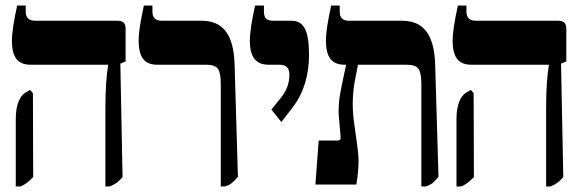

<svg xmlns="http://www.w3.org/2000/svg" viewBox="-20 -667 2102 694"><path d="M361 -278Q361 -372 371 -432V-433H91Q55 -433 39 -454.5Q23 -476 23 -520Q23 -560 42 -647H73V-625Q73 -592 107 -592H404Q420 -592 427 -585Q434 -578 434 -563V-445L415 -437L423 -27Q411 -13 402 -6.5Q393 0 377 7H361ZM37 -236Q37 -273 46 -297Q55 -321 70 -331L89 -342L99 -330L100 -27Q87 -14 77.5 -6.5Q68 1 54 7H37Z M778 -364Q778 -404 767.5 -418.5Q757 -433 726 -433H549Q513 -433 497 -454.5Q481 -476 481 -521Q481 -560 500 -647H531V-625Q531 -592 565 -592H709Q768 -592 797 -552.5Q826 -513 828 -432L840 -28Q826 -12 817.5 -5Q809 2 794 7H778Z M961 -271 998 -317Q1026 -353 1026 -397Q1026 -416 1017 -424.5Q1008 -433 990 -433H951Q916 -433 899.5 -454.5Q883 -476 883 -520Q883 -560 902 -647H934V-625Q934 -607 942 -599.5Q950 -592 967 -592H1034Q1067 -592 1082 -563.5Q1097 -535 1097 -470Q1097 -356 1038 -279L997 -226Z M1565 -28Q1552 -12 1543 -5Q1534 2 1519 7H1503V-364Q1503 -404 1492.5 -418.5Q1482 -433 1450 -433H1274Q1273 -426 1264 -382Q1255 -338 1255 -291Q1255 -259 1260 -222.5Q1265 -186 1266 -179Q1276 -113 1276 -85Q1276 -46 1268 0H1120L1132 -159H1201Q1207 -159 1209.5 -162.5Q1212 -166 1211 -175L1205 -244Q1204 -251 1204 -265Q1204 -297 1209.5 -328Q1215 -359 1226 -409L1231 -432V-433H1226Q1190 -433 1174 -454.5Q1158 -476 1158 -521Q1158 -560 1177 -647H1208V-625Q1208 -592 1241 -592H1434Q1493 -592 1522 -552Q1551 -512 1553 -432Z M1954 -278Q1954 -372 1964 -432V-433H1684Q1648 -433 1632 -454.5Q1616 -476 1616 -520Q1616 -560 1635 -647H1666V-625Q1666 -592 1700 -592H1997Q2013 -592 2020 -585Q2027 -578 2027 -563V-445L2008 -437L2016 -27Q2004 -13 1995 -6.5Q1986 0 1970 7H1954ZM1630 -236Q1630 -273 1639 -297Q1648 -321 1663 -331L1682 -342L1692 -330L1693 -27Q1680 -14 1670.5 -6.5Q1661 1 1647 7H1630Z"/></svg>

Font: Noto Serif Hebrew CondExtraBold
Style: Regular
Weight: 800
Width: 3
Designer: Monotype Design Team
Foundry: Monotype Imaging Inc.
Version: Version 1.000